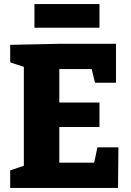

<svg xmlns="http://www.w3.org/2000/svg" viewBox="-20 -922 642 942"><path d="M458 -199H561L559 0H30V-86L97 -109V-594L30 -616V-702L267 -707H549V-516H446L430 -583H271V-419H468V-299H271V-124H442ZM468 -902V-786H149V-902Z"/></svg>

Font: Bitter ExtraBold
Style: Regular
Weight: 800
Designer: Sol Matas, and Bitter project Authors
Foundry: Sol Matas
Version: Version 2.001